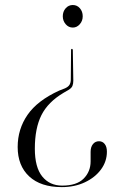

<svg xmlns="http://www.w3.org/2000/svg" viewBox="-20 -597 473 766"><path d="M272.5 -275Q272.5 -263 269 -254.2Q265.5 -245.5 253 -238L234 -227Q171.5 -190 145.2 -137.5Q119 -85 119 -4Q119 70.5 148.5 107Q178 143.5 228 143.5Q286 143.5 313.8 115.5Q341.5 87.5 341.5 47V9Q341.5 -10.5 350.8 -22Q360 -33.5 375 -33.5Q389 -33.5 397.8 -22.5Q406.5 -11.5 406.5 8Q406.5 47 383 79Q359.5 111 318.8 130.2Q278 149.5 226.5 149.5Q142.5 149.5 96.5 106.8Q50.5 64 50.5 -10.5Q50.5 -82 90 -139Q129.5 -196 216 -235.5L239 -244.5Q252.5 -250.5 257.5 -259Q262.5 -267.5 262.5 -280.5L263.5 -398Q263.5 -402 267 -402Q270 -402 270.5 -397.5ZM270.5 -577Q287.5 -577 298.8 -564Q310 -551 310 -532Q310 -513.5 298.2 -500.2Q286.5 -487 270.5 -487Q253.5 -487 242 -500.5Q230.5 -514 230.5 -532Q230.5 -551 242 -564Q253.5 -577 270.5 -577Z"/></svg>

Font: Fraunces 144pt S000 Light
Style: Regular
Weight: 300
Version: Version 1.000; ttfautohint (v1.8.3)